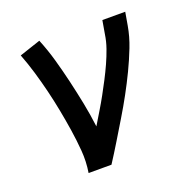

<svg xmlns="http://www.w3.org/2000/svg" viewBox="-101 -623 702 718"><g transform="rotate(-20 250.0 -264.0)"><path d="M133 0Q140 -44 136.5 -87.5Q133 -131 126.5 -173Q120 -215 112 -256.5Q104 -298 94 -339Q84 -380 72 -420.5Q60 -461 45 -500L129 -528Q147 -484 160 -438Q173 -392 184 -345Q195 -298 204.5 -250.5Q214 -203 220 -154Q235 -179 250.5 -204.5Q266 -230 280 -255.5Q294 -281 307.5 -307Q321 -333 333 -359.5Q345 -386 354.5 -413Q364 -440 368 -468L377 -520H468L459 -468Q452 -427 436 -386Q420 -345 401 -305.5Q382 -266 361 -227.5Q340 -189 317 -151Q294 -113 271 -75Q248 -37 224 0Z"/></g></svg>

Font: Iosevka Term Curly Md Obl
Style: Regular
Weight: 500
Italic angle: -9°
Designer: Belleve Invis
Foundry: Belleve Invis
Version: Version 32.3.0